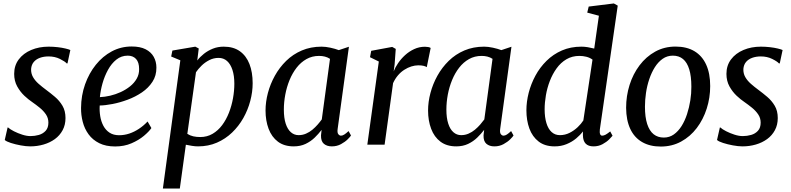

<svg xmlns="http://www.w3.org/2000/svg" viewBox="-20 -837 4578 1111"><path d="M370.5 -470H366Q356 -481.5 326.8 -496Q297.5 -510.5 261 -510.5Q233.5 -510.5 211.2 -502.5Q189 -494.5 175.5 -478.5Q162 -462.5 160 -438Q159 -412 171 -391Q183 -370 203.5 -352Q224 -334 247 -317Q272 -298.5 298 -276.5Q324 -254.5 341.5 -225Q359 -195.5 359 -154Q359 -114.5 342.5 -83.8Q326 -53 297.5 -32.2Q269 -11.5 232.2 -0.8Q195.5 10 154.5 10Q130.5 10 99.5 4.2Q68.5 -1.5 42.8 -9.8Q17 -18 7.5 -27L24 -99.5H26.5Q38 -89 60.5 -77.5Q83 -66 108.8 -57.8Q134.5 -49.5 156.5 -49.5Q181 -49.5 204.8 -56.2Q228.5 -63 244.2 -80.2Q260 -97.5 260 -127.5Q260 -154 245.8 -175Q231.5 -196 210 -213.5Q188.5 -231 165.5 -247Q145 -260.5 121 -283Q97 -305.5 79.5 -337Q62 -368.5 62 -409.5Q62 -458 88.5 -493.2Q115 -528.5 160.5 -547.8Q206 -567 261.5 -567Q288 -567 313.8 -564Q339.5 -561 359.2 -556.2Q379 -551.5 387 -547.5Z M856 -96Q842.5 -76 812.8 -51Q783 -26 740.8 -7.8Q698.5 10.5 646.5 10.5Q592.5 10.5 554.2 -8.5Q516 -27.5 492.5 -59.8Q469 -92 458.8 -131.8Q448.5 -171.5 449 -212.5Q449.5 -284.5 472.2 -348.8Q495 -413 534.5 -462.2Q574 -511.5 627 -539.8Q680 -568 742 -568Q791 -568 822.5 -552Q854 -536 869.5 -508.2Q885 -480.5 885 -446Q885.5 -399.5 862.2 -363.8Q839 -328 801 -302.2Q763 -276.5 718.5 -260Q674 -243.5 631.2 -235.2Q588.5 -227 557 -226.5Q555 -195 560 -164.5Q565 -134 578.2 -109Q591.5 -84 614 -69.2Q636.5 -54.5 669 -54.5Q699.5 -54.5 728.5 -64.2Q757.5 -74 784.2 -91.8Q811 -109.5 834 -134ZM719 -515Q682 -515 653.5 -492.2Q625 -469.5 605 -433Q585 -396.5 573.2 -354.8Q561.5 -313 558 -275Q586 -276 617.2 -283.2Q648.5 -290.5 678.5 -304.2Q708.5 -318 732.8 -337.5Q757 -357 771.2 -382Q785.5 -407 785 -437.5Q785 -476.5 767.2 -495.8Q749.5 -515 719 -515Z M922.5 254 1023.5 -488 970.5 -510 977.5 -544.5 1110 -567 1130 -556.5 1121.5 -487Q1137 -507.5 1160 -525.8Q1183 -544 1211.8 -555.5Q1240.5 -567 1274.5 -567Q1331 -567 1368 -540.5Q1405 -514 1423.5 -466.5Q1442 -419 1442 -355.5Q1442 -305 1428.2 -253Q1414.5 -201 1388 -154Q1361.5 -107 1323 -70Q1284.5 -33 1235 -11.5Q1185.5 10 1126 10Q1109.5 10 1091 7Q1072.5 4 1055.5 0.5L1020.5 254ZM1064 -62.5Q1079.5 -52.5 1098.2 -48.2Q1117 -44 1138.5 -44Q1178.5 -44 1210.2 -62.8Q1242 -81.5 1265.5 -113Q1289 -144.5 1304.8 -184.8Q1320.5 -225 1328.2 -268.2Q1336 -311.5 1336 -352.5Q1336 -399 1325 -432.5Q1314 -466 1293.8 -484Q1273.5 -502 1245 -502Q1216 -502 1190.8 -489Q1165.5 -476 1146 -456.8Q1126.5 -437.5 1114 -419Z M1934 -92.5Q1930.5 -69.5 1937.5 -60.8Q1944.5 -52 1953 -52Q1962 -52 1972.2 -58.5Q1982.5 -65 1997 -78.5L2011 -53Q2007 -46 1992 -31Q1977 -16 1953.2 -3Q1929.5 10 1900 10Q1871.5 10 1854 -5Q1836.5 -20 1837.5 -54L1841 -85.5Q1823.5 -62.5 1800.8 -40.5Q1778 -18.5 1748 -4.2Q1718 10 1679.5 10Q1624.5 10 1588.2 -17.2Q1552 -44.5 1534.2 -91.8Q1516.5 -139 1516.5 -197.5Q1516.5 -247 1530.2 -299Q1544 -351 1570.5 -398.8Q1597 -446.5 1636 -484.8Q1675 -523 1726.5 -545Q1778 -567 1841 -567Q1864 -567 1891.8 -561Q1919.5 -555 1940.5 -547L1999 -566.5ZM1889.5 -496.5Q1876 -505.5 1860 -509.5Q1844 -513.5 1826.5 -513.5Q1786 -513.5 1753.5 -495.2Q1721 -477 1696.5 -445.5Q1672 -414 1655.5 -373.8Q1639 -333.5 1630.8 -289.5Q1622.5 -245.5 1622.5 -203Q1622.5 -154.5 1633.2 -121.5Q1644 -88.5 1663.2 -71.8Q1682.5 -55 1708 -55Q1731 -55 1751 -63.8Q1771 -72.5 1787.8 -86.5Q1804.5 -100.5 1818 -116Q1831.5 -131.5 1842 -146Z M2105.5 0 2172 -481 2121 -506 2128 -543 2249.5 -565.5 2270 -554 2263.5 -465 2258 -424Q2266.5 -446.5 2283.5 -471.5Q2300.5 -496.5 2324 -518Q2347.5 -539.5 2376.8 -553Q2406 -566.5 2439 -566.5Q2448.5 -566.5 2458 -564.8Q2467.5 -563 2472 -559.5L2449.5 -448.5Q2444 -452.5 2431.8 -455.8Q2419.5 -459 2400.5 -459Q2381 -459 2360.2 -452.5Q2339.5 -446 2319.5 -433.2Q2299.5 -420.5 2283 -401.2Q2266.5 -382 2254.5 -356L2205.5 0Z M2874.5 -92.5Q2871 -69.5 2878 -60.8Q2885 -52 2893.5 -52Q2902.5 -52 2912.8 -58.5Q2923 -65 2937.5 -78.5L2951.5 -53Q2947.5 -46 2932.5 -31Q2917.5 -16 2893.8 -3Q2870 10 2840.5 10Q2812 10 2794.5 -5Q2777 -20 2778 -54L2781.5 -85.5Q2764 -62.5 2741.2 -40.5Q2718.5 -18.5 2688.5 -4.2Q2658.5 10 2620 10Q2565 10 2528.8 -17.2Q2492.5 -44.5 2474.8 -91.8Q2457 -139 2457 -197.5Q2457 -247 2470.8 -299Q2484.5 -351 2511 -398.8Q2537.5 -446.5 2576.5 -484.8Q2615.5 -523 2667 -545Q2718.5 -567 2781.5 -567Q2804.5 -567 2832.2 -561Q2860 -555 2881 -547L2939.5 -566.5ZM2830 -496.5Q2816.5 -505.5 2800.5 -509.5Q2784.5 -513.5 2767 -513.5Q2726.5 -513.5 2694 -495.2Q2661.5 -477 2637 -445.5Q2612.5 -414 2596 -373.8Q2579.5 -333.5 2571.2 -289.5Q2563 -245.5 2563 -203Q2563 -154.5 2573.8 -121.5Q2584.5 -88.5 2603.8 -71.8Q2623 -55 2648.5 -55Q2671.5 -55 2691.5 -63.8Q2711.5 -72.5 2728.2 -86.5Q2745 -100.5 2758.5 -116Q2772 -131.5 2782.5 -146Z M3451 -88Q3449 -70 3452.5 -61Q3456 -52 3464.5 -52Q3474 -52 3484.8 -58Q3495.5 -64 3511 -76.5L3524.5 -51.5Q3519.5 -45 3504.8 -30.2Q3490 -15.5 3466.8 -2.8Q3443.5 10 3414 10Q3384.5 10 3369 -5.8Q3353.5 -21.5 3353 -54.5V-76.5Q3338 -56 3314 -36Q3290 -16 3258.5 -3Q3227 10 3189.5 10Q3133 10 3096.8 -18Q3060.5 -46 3043.2 -93.2Q3026 -140.5 3026 -199Q3026 -248 3039.2 -299.8Q3052.5 -351.5 3078.2 -399.2Q3104 -447 3142.5 -485Q3181 -523 3231.5 -545Q3282 -567 3344.5 -567Q3362 -567 3381.5 -563.8Q3401 -560.5 3418.5 -556L3445.5 -746L3378 -764L3386.5 -799L3532 -817L3554.5 -804.5ZM3408.5 -492Q3393 -503.5 3373 -508.5Q3353 -513.5 3333 -513.5Q3290.5 -513.5 3257.5 -494Q3224.5 -474.5 3200.8 -441.5Q3177 -408.5 3161.5 -368.2Q3146 -328 3138.8 -285.5Q3131.5 -243 3131.5 -204.5Q3131.5 -158.5 3141.8 -124.8Q3152 -91 3171.8 -73Q3191.5 -55 3220 -55Q3249.5 -55 3275.8 -68.2Q3302 -81.5 3322.8 -101.2Q3343.5 -121 3355.5 -140Z M3889 -567.5Q3953.5 -567.5 3998.2 -540.8Q4043 -514 4066.2 -463Q4089.5 -412 4089.5 -339Q4089.5 -271.5 4069.5 -208.8Q4049.5 -146 4011.8 -96.2Q3974 -46.5 3921.2 -17.8Q3868.5 11 3803.5 11Q3740.5 11 3695.5 -15Q3650.5 -41 3627 -91.2Q3603.5 -141.5 3603 -213Q3603 -282 3623 -345.5Q3643 -409 3680.8 -459Q3718.5 -509 3771.2 -538.2Q3824 -567.5 3889 -567.5ZM3873.5 -515Q3840.5 -515 3814.5 -496.8Q3788.5 -478.5 3769.2 -448Q3750 -417.5 3737 -379Q3724 -340.5 3718 -299.5Q3712 -258.5 3712 -219.5Q3712 -159 3725 -119.2Q3738 -79.5 3762.2 -60.2Q3786.5 -41 3821 -41Q3853.5 -41 3879 -59Q3904.5 -77 3923.8 -107.5Q3943 -138 3955.5 -176.5Q3968 -215 3974.5 -256Q3981 -297 3980.5 -335.5Q3980.5 -396.5 3968.2 -436Q3956 -475.5 3932.5 -495.2Q3909 -515 3873.5 -515Z M4492 -470H4487.5Q4477.5 -481.5 4448.2 -496Q4419 -510.5 4382.5 -510.5Q4355 -510.5 4332.8 -502.5Q4310.5 -494.5 4297 -478.5Q4283.5 -462.5 4281.5 -438Q4280.5 -412 4292.5 -391Q4304.5 -370 4325 -352Q4345.5 -334 4368.5 -317Q4393.5 -298.5 4419.5 -276.5Q4445.5 -254.5 4463 -225Q4480.5 -195.5 4480.5 -154Q4480.5 -114.5 4464 -83.8Q4447.5 -53 4419 -32.2Q4390.5 -11.5 4353.8 -0.8Q4317 10 4276 10Q4252 10 4221 4.2Q4190 -1.5 4164.2 -9.8Q4138.5 -18 4129 -27L4145.5 -99.5H4148Q4159.5 -89 4182 -77.5Q4204.5 -66 4230.2 -57.8Q4256 -49.5 4278 -49.5Q4302.5 -49.5 4326.2 -56.2Q4350 -63 4365.8 -80.2Q4381.5 -97.5 4381.5 -127.5Q4381.5 -154 4367.2 -175Q4353 -196 4331.5 -213.5Q4310 -231 4287 -247Q4266.5 -260.5 4242.5 -283Q4218.5 -305.5 4201 -337Q4183.5 -368.5 4183.5 -409.5Q4183.5 -458 4210 -493.2Q4236.5 -528.5 4282 -547.8Q4327.5 -567 4383 -567Q4409.5 -567 4435.2 -564Q4461 -561 4480.8 -556.2Q4500.5 -551.5 4508.5 -547.5Z"/></svg>

Font: Merriweather 20pt
Style: Italic
Weight: 400
Italic angle: -7.8°
Version: Version 2.101